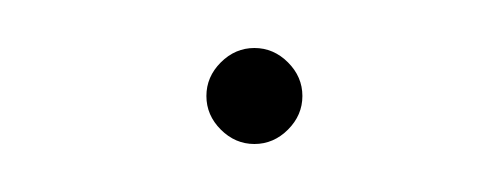

<svg xmlns="http://www.w3.org/2000/svg" viewBox="-20 -60 203 80"><path d="M106 -20Q106 -28 100 -34Q94 -40 86 -40Q78 -40 72 -34Q66 -28 66 -20Q66 -12 72 -6Q78 0 86 0Q94 0 100 -6Q106 -12 106 -20Z"/></svg>

Font: Josefin Slab Thin Thin
Style: Regular
Weight: 250
Version: Version 2.000